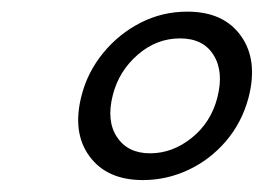

<svg xmlns="http://www.w3.org/2000/svg" viewBox="-20 -734 453 330"><path d="M302 -714Q364.5 -714 394.2 -672.2Q424 -630.5 407 -565.5Q395.5 -523 368.2 -491.2Q341 -459.5 303.8 -442Q266.5 -424.5 225.5 -424.5Q163.5 -424.5 133.5 -465.8Q103.5 -507 120.5 -571Q131 -611 157.8 -643.5Q184.5 -676 221.8 -695Q259 -714 302 -714ZM289.5 -668Q249 -668 216.8 -640Q184.5 -612 174 -571Q162.5 -526.5 181 -498.5Q199.5 -470.5 238 -470.5Q276.5 -470.5 309.5 -497Q342.5 -523.5 353.5 -566Q365 -610.5 347.2 -639.2Q329.5 -668 289.5 -668Z"/></svg>

Font: Fraunces 72pt Soft SemiBold
Style: Italic
Weight: 600
Italic angle: -16°
Version: Version 1.000;[b76b70a41]